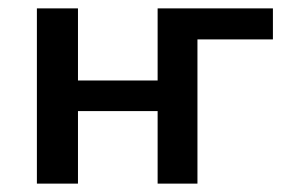

<svg xmlns="http://www.w3.org/2000/svg" viewBox="-20 -438 695 458"><path d="M68 0V-418H166V0ZM115 -173V-246H406V-173ZM356 0V-418H451V0ZM406 -344V-418H631V-344Z"/></svg>

Font: Ysabeau Office SemiBold
Style: Regular
Weight: 600
Designer: Christian Thalmann (Catharsis Fonts)
Version: Version 2.001;gftools[0.9.30]; featfreeze: tnum,lnum,ss02